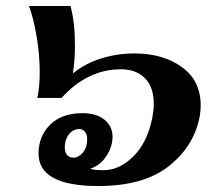

<svg xmlns="http://www.w3.org/2000/svg" viewBox="-20 -613 720 643"><path d="M109 -99Q109 -156 147.5 -195Q186 -234 257 -234Q303 -234 330 -212Q357 -190 357 -154Q357 -149 355 -135Q349 -105 329.5 -81Q310 -57 282 -48Q295 -43 326 -43Q380 -43 426.5 -89Q473 -135 490 -218Q495 -246 495 -265Q495 -321 465.5 -351Q436 -381 385 -381Q273 -381 186 -285H105Q113 -321 113 -372Q113 -431 102.5 -492Q92 -553 77 -593H216Q231 -539 231 -460Q231 -409 224 -367Q266 -401 319.5 -417.5Q373 -434 430 -434Q526 -434 589 -388.5Q652 -343 652 -261Q652 -239 648 -219Q628 -121 544 -55.5Q460 10 309 10Q109 10 109 -99ZM272 -147Q272 -163 264.5 -172Q257 -181 245 -181Q229 -181 215.5 -168.5Q202 -156 198 -133Q197 -128 197 -119Q197 -103 204.5 -94Q212 -85 226 -85Q243 -85 257.5 -102Q272 -119 272 -147Z"/></svg>

Font: Trirong ExtraBold
Style: Italic
Weight: 800
Italic angle: -12°
Designer: Katatrad Team
Foundry: CadsonDemak
Version: Version 1.001